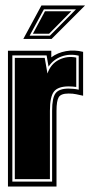

<svg xmlns="http://www.w3.org/2000/svg" viewBox="-20 -680 330 700"><path d="M9 0V-495H167V-471Q190 -488 220.5 -493.5Q251 -499 283 -491V-331Q269 -334 257.5 -336.5Q246 -339 230 -339Q202 -339 194 -325.5Q186 -312 186 -276V0ZM25 -18H170V-276Q170 -324 183 -340.5Q196 -357 230 -357Q238 -357 248.5 -356Q259 -355 267 -353V-477Q234 -485 204 -474Q174 -463 157 -437L150 -478H25ZM34 -27V-469H143L153 -412Q165 -447 195 -462Q225 -477 258 -470V-363Q251 -364 244 -364.5Q237 -365 230 -365Q192 -365 177 -346.5Q162 -328 162 -276V-27ZM131 -660H290L168 -538H65ZM88 -550H162L257 -646H140ZM100 -557 144 -639H240L159 -557Z"/></svg>

Font: Alumni Sans Collegiate One SC
Style: Regular
Weight: 400
Designer: Robert E. Leuschke
Foundry: Robert E. Leuschke
Version: Version 1.100